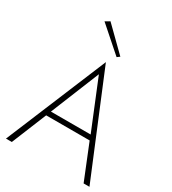

<svg xmlns="http://www.w3.org/2000/svg" viewBox="-225 -1075 1070 1193"><g transform="rotate(30 310.5 -478.0)"><path d="M177 -937 209 -956 372 -796 353 -782ZM155 -250 53 0H11L311 -722L610 0H568L467 -250ZM169 -285H454L311 -635Z"/></g></svg>

Font: Renner
Style: Thin
Weight: 200
Version: Version 003.000 ; ttfautohint (v0.97) -l 8 -r 50 -G 200 -x 1